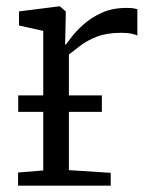

<svg xmlns="http://www.w3.org/2000/svg" viewBox="-20 -586 478 606"><path d="M37 0V-41.5L116.5 -48V-488.5L40 -505.5V-550L166.5 -566H169L187.5 -550V-534L185.5 -445H187.5Q192 -450.5 205.8 -468.8Q219.5 -487 243.2 -508.5Q267 -530 300.8 -545.5Q334.5 -561 379 -561Q393 -561 400.8 -559.8Q408.5 -558.5 413.5 -557V-473.5Q410.5 -476 397 -479.2Q383.5 -482.5 363 -482.5Q317 -482.5 285.8 -470.2Q254.5 -458 233.8 -442Q213 -426 197.5 -414V-49L329.5 -40.5V0ZM301.5 -285V-233H37.5V-285Z"/></svg>

Font: Merriweather 20pt Light
Style: Regular
Weight: 300
Version: Version 2.100